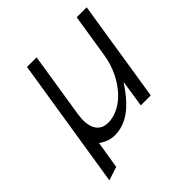

<svg xmlns="http://www.w3.org/2000/svg" viewBox="-153 -514 735 735"><g transform="rotate(-45 214.5 -147.0)"><path d="M22 118 77 100 95 -11 106 -4C121 5 137 11 160 11C223 11 271 -32 308 -83L327 -110L310 0H364L429 -412H375L347 -235C338 -176 312 -129 283 -96C257 -67 219 -41 175 -41C122 -41 107 -88 116 -146L158 -412H106Z"/></g></svg>

Font: Charger Sport
Style: ExLitNrwObl
Weight: 200
Designer: Jasper
Foundry: Cannot Into Space Fonts
Version: Version 1.1